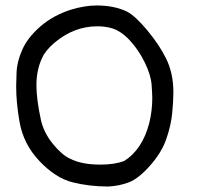

<svg xmlns="http://www.w3.org/2000/svg" viewBox="-20 -675 723 701"><path d="M375 6Q306 6 244.5 -9.5Q183 -25 124 -87Q65 -149 51 -232Q39 -301 39 -360Q39 -372 40.5 -411Q42 -450 61.5 -494Q81 -538 127.5 -578.5Q174 -619 240 -640Q290 -655 333 -655Q397 -655 443 -633Q474 -617 518 -564Q562 -511 586 -462Q613 -408 613 -339Q613 -304 608.5 -260Q604 -216 587 -167Q570 -118 528 -70.5Q486 -23 451 -9.5Q416 4 375 6ZM346 -74Q398 -74 433 -87Q500 -129 525 -226Q536 -271 536 -317Q536 -330 533.5 -365.5Q531 -401 508.5 -447Q486 -493 454 -527.5Q422 -562 388 -572Q363 -579 336 -579Q250 -579 179 -519Q146 -491 134 -464Q113 -420 113 -364Q113 -313 129 -239Q139 -192 172 -151Q205 -110 235 -96Q278 -74 346 -74Z"/></svg>

Font: Xiaolai SC
Style: Regular
Weight: 400
Designer: Nozomi Seto 瀬戸のぞみ
Version: Version 3.11;December 4, 2020;FontCreator 13.0.0.2613 64-bit